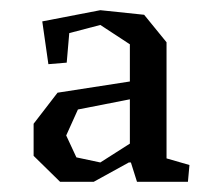

<svg xmlns="http://www.w3.org/2000/svg" viewBox="-20 -738 433 377"><path d="M307 -427 352 -414 349 -381H249L237 -419H233L164 -381H98L46 -432V-495L93 -556L235 -578V-651L177 -689L116 -673L111 -615L75 -612L63 -696L177 -718L263 -709L307 -655ZM130 -429 177 -419 235 -456V-543L133 -523L110 -472Z"/></svg>

Font: Alike Angular
Style: Regular
Weight: 400
Designer: Sveta Sebyakina
Foundry: Cyreal (www.cyreal.org)
Version: Version 1.300; ttfautohint (v1.8.4.7-5d5b)